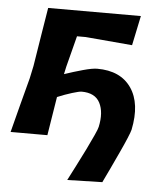

<svg xmlns="http://www.w3.org/2000/svg" viewBox="-50 -542 641 754"><g transform="rotate(5 271.0 -165.0)"><path d="M243 168.5Q256.5 142 274 108Q291.5 74 307.8 40.8Q324 7.5 335.2 -17.2Q346.5 -42 348 -50Q360.5 -108 341.5 -145Q322.5 -182 269 -182Q260 -182 232.2 -173.5Q204.5 -165 174.5 -152.5Q167.5 -108 162 -74.8Q156.5 -41.5 150 0H5Q19 -54 32 -104.5Q45 -155 61.5 -216.5L72 -266Q83.5 -339.5 92.2 -392Q101 -444.5 109.5 -498H475L450.5 -381Q404.5 -385 356 -389.2Q307.5 -393.5 266 -397H232Q225 -370 217.5 -340.5Q210 -311 200.5 -274.5L194 -244.5Q231 -257 267.2 -267Q303.5 -277 322.5 -277Q414.5 -277 456.8 -215.8Q499 -154.5 477.5 -50Q475.5 -41.5 465 -16.2Q454.5 9 439.2 41.8Q424 74.5 408.5 107.5Q393 140.5 381 165Z"/></g></svg>

Font: Commissioner Loud SemiBold
Style: Italic
Weight: 600
Italic angle: -12°
Designer: Kostas Bartsokas
Foundry: Kostas Bartsokas
Version: Version 1.000; ttfautohint (v1.8.3)